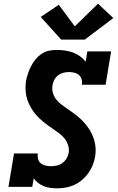

<svg xmlns="http://www.w3.org/2000/svg" viewBox="-20 -1014 640 1042"><path d="M289 8Q270 8 252 5.5Q234 3 217 -4Q200 -11 186.5 -21.5Q173 -32 163 -46L155 0H26L56 -181H185Q183 -166 186.5 -151.5Q190 -137 201 -128Q212 -119 226.5 -115.5Q241 -112 256 -112Q272 -112 288.5 -115.5Q305 -119 318.5 -129Q332 -139 341 -154Q350 -169 353 -185Q356 -206 349.5 -226Q343 -246 331 -261.5Q319 -277 303 -289Q287 -301 271 -312Q255 -323 239 -334.5Q223 -346 208 -359Q193 -372 179.5 -386.5Q166 -401 155.5 -417.5Q145 -434 136.5 -452Q128 -470 123.5 -490.5Q119 -511 118.5 -532Q118 -553 121 -574Q125 -595 132 -615.5Q139 -636 149 -655.5Q159 -675 173.5 -692.5Q188 -710 207 -722.5Q226 -735 247 -739Q268 -743 289 -743Q312 -743 334.5 -739.5Q357 -736 377 -728.5Q397 -721 414.5 -708.5Q432 -696 445 -679L454 -735H583L553 -554H424Q427 -569 423 -583.5Q419 -598 408.5 -607Q398 -616 383 -619.5Q368 -623 354 -623Q339 -623 323.5 -619Q308 -615 295 -605Q282 -595 274.5 -580.5Q267 -566 265 -551Q261 -530 267 -510Q273 -490 285 -474.5Q297 -459 313 -447Q329 -435 345 -424Q361 -413 377 -401.5Q393 -390 408 -377Q423 -364 436 -349.5Q449 -335 460 -319Q471 -303 479.5 -285Q488 -267 493 -247Q498 -227 499 -206Q500 -185 496 -164Q492 -140 483 -117.5Q474 -95 459.5 -74.5Q445 -54 425.5 -37.5Q406 -21 383 -10.5Q360 0 336 4Q312 8 289 8ZM440 -799H312L201 -922L299 -988L386 -871L512 -994L595 -916Z"/></svg>

Font: Iosevka Slab HvExObl
Style: Regular
Weight: 900
Width: 7
Italic angle: -9°
Monospace: yes
Designer: Belleve Invis
Foundry: Belleve Invis
Version: Version 11.1.1; ttfautohint (v1.8.3)